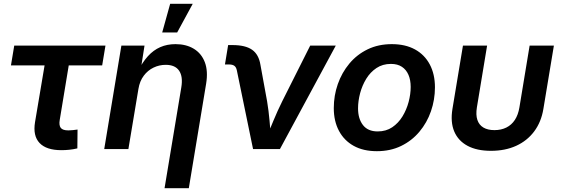

<svg xmlns="http://www.w3.org/2000/svg" viewBox="-20 -777 2927 1001"><path d="M299.8 5.9Q221.7 5.9 186.3 -31.5Q150.9 -68.8 162.6 -140.1L212.4 -436H37.1L54.2 -539.1H529.8L512.7 -436H338.4L291.5 -152.3Q286.6 -124 296.6 -110.6Q306.6 -97.2 336.4 -97.2Q345.7 -97.2 360.1 -98.6Q374.5 -100.1 384.3 -101.6L383.3 -3.4Q362.8 1.5 341.6 3.7Q320.3 5.9 299.8 5.9Z M701.7 -313.5 649.4 0H523.4L612.8 -539.1H733.4L712.4 -405.3L699.2 -405.8Q722.7 -452.6 751.2 -484.1Q779.8 -515.6 815.4 -531.2Q851.1 -546.9 895 -546.9Q950.7 -546.9 990.5 -522.7Q1030.3 -498.5 1047.9 -452.6Q1065.4 -406.7 1054.7 -340.8L964.4 204.1H837.9L925.3 -321.8Q934.6 -377.9 913.8 -408.4Q893.1 -439 843.8 -439Q810.5 -439 780.5 -424.6Q750.5 -410.2 729.5 -382.3Q708.5 -354.5 701.7 -313.5ZM825.7 -607.9 867.2 -757.3H984.9L903.8 -607.9Z M1299.3 0 1214.8 -410.2Q1211.4 -426.8 1201.9 -433.8Q1192.4 -440.9 1173.8 -440.9H1152.8L1169.4 -542H1192.4Q1259.3 -542 1294.2 -517.6Q1329.1 -493.2 1337.9 -438.5L1372.6 -248.5Q1380.9 -198.2 1385.3 -147.5Q1389.6 -96.7 1394 -45.9H1363.3Q1384.8 -97.2 1405.5 -147.7Q1426.3 -198.2 1451.2 -248.5L1597.2 -539.1H1730.5L1439.5 0Z M1944.8 11.2Q1874 11.2 1824 -16.6Q1773.9 -44.4 1747.1 -95Q1720.2 -145.5 1720.2 -213.4Q1720.2 -278.8 1741.2 -338.6Q1762.2 -398.4 1801.5 -445.6Q1840.8 -492.7 1896.7 -519.8Q1952.6 -546.9 2022.9 -546.9Q2093.3 -546.9 2143.6 -519.3Q2193.8 -491.7 2220.7 -440.9Q2247.6 -390.1 2247.6 -321.8Q2247.6 -256.8 2226.8 -197Q2206.1 -137.2 2166.5 -90.1Q2127 -43 2071 -15.9Q2015.1 11.2 1944.8 11.2ZM1949.2 -91.8Q1992.7 -91.8 2024.9 -113.5Q2057.1 -135.3 2078.4 -170.2Q2099.6 -205.1 2110.4 -245.6Q2121.1 -286.1 2121.1 -323.7Q2121.1 -359.9 2109.6 -386.7Q2098.1 -413.6 2075.4 -428.7Q2052.7 -443.8 2018.1 -443.8Q1975.1 -443.8 1942.9 -422.4Q1910.6 -400.9 1889.4 -366.2Q1868.2 -331.5 1857.4 -290.8Q1846.7 -250 1846.7 -211.9Q1846.7 -158.2 1872.3 -125Q1897.9 -91.8 1949.2 -91.8Z M2539.6 9.3Q2466.3 9.3 2417.5 -16.8Q2368.7 -43 2348.1 -91.8Q2327.6 -140.6 2338.9 -209.5L2393.6 -539.1H2519.5L2466.3 -217.3Q2460 -178.2 2468.8 -151.9Q2477.5 -125.5 2500.2 -112.1Q2522.9 -98.6 2557.6 -98.6Q2592.8 -98.6 2619.9 -112.1Q2647 -125.5 2664.3 -151.9Q2681.6 -178.2 2688 -217.3L2741.2 -539.1H2867.7L2813 -209.5Q2801.8 -141.1 2765.1 -92Q2728.5 -43 2671.1 -16.8Q2613.8 9.3 2539.6 9.3Z"/></svg>

Font: Inter 18pt SemiBold
Style: Italic
Weight: 600
Italic angle: -9.3988°
Designer: Rasmus Andersson
Foundry: rsms
Version: Version 4.001;git-66647c0bb